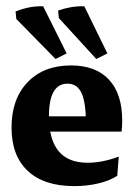

<svg xmlns="http://www.w3.org/2000/svg" viewBox="-20 -599 436 626"><path d="M222.2 7.8Q123.5 7.8 70.6 -41.7Q17.6 -91.3 17.6 -183.1Q17.6 -276.4 70.1 -331.1Q122.6 -385.7 211.4 -385.7Q292 -385.7 335.2 -339.4Q378.4 -293 378.4 -206.5Q378.4 -199.2 377.9 -188Q377.4 -176.8 376.5 -169.9L260.3 -193.4Q260.3 -264.2 246.1 -295.2Q231.9 -326.2 200.2 -326.2Q139.6 -326.2 139.6 -220.2Q139.6 -68.4 265.1 -68.4Q314 -68.4 367.2 -88.4L362.3 -25.9Q337.9 -9.8 300.8 -1Q263.7 7.8 222.2 7.8ZM69.8 -169.9V-219.7H368.7L376.5 -169.9ZM293.9 -406.7 171.9 -540 169.4 -564.5Q189.5 -571.8 210.4 -575.4Q231.4 -579.1 254.9 -578.6L330.1 -424.8ZM161.1 -406.7 33.2 -537.1 30.8 -561.5Q52.2 -570.3 74.2 -574.7Q96.2 -579.1 120.6 -578.6L197.3 -424.8Z"/></svg>

Font: Markazi Text
Style: Regular
Weight: 400
Designer: Borna Izadpanah (Arabic designer), Fiona Ross (Arabic design director) and Florian Runge (Latin designer)
Foundry: Borna Izadpanah and Florian Runge
Version: Version 1.000